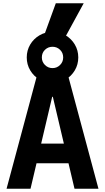

<svg xmlns="http://www.w3.org/2000/svg" viewBox="-20 -1150 640 1170"><path d="M20 0 216 -730H384L580 0H434L302 -560H298L166 0ZM140 -155V-275H460V-155ZM300 -644Q257 -644 221 -665Q185 -686 164 -721.5Q143 -757 143 -800Q143 -843 164 -878.5Q185 -914 221 -935Q257 -956 300 -956Q344 -956 379.5 -935Q415 -914 436 -878.5Q457 -843 457 -800Q457 -757 436 -721.5Q415 -686 379.5 -665Q344 -644 300 -644ZM300 -735Q327 -735 346 -754Q365 -773 365 -800Q365 -828 346 -846.5Q327 -865 300 -865Q273 -865 254 -846.5Q235 -828 235 -800Q235 -773 254 -754Q273 -735 300 -735ZM370 -910H240L320 -1130H490Z"/></svg>

Font: M PLUS Code Latin Expanded
Style: Bold
Weight: 700
Width: 7
Designer: Coji Morishita
Foundry: UNDERFOREST DESIGN
Version: Version 1.002; ttfautohint (v1.8.3)